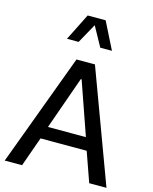

<svg xmlns="http://www.w3.org/2000/svg" viewBox="-137 -1045 904 1134"><g transform="rotate(15 314.5 -477.5)"><path d="M456.5 -181.2 520.5 0H626L371.6 -686.5H258.8L3.9 0H109.9L174.3 -181.2ZM318.4 -581.1 431.2 -257.8H199.2L313.5 -581.1ZM365.2 -954.6H255.4L172.9 -790H244.1L310.5 -909.7L376.5 -790H447.8Z"/></g></svg>

Font: Estedad Medium
Style: Regular
Weight: 500
Designer: Amin Abedi
Version: Version 7.3